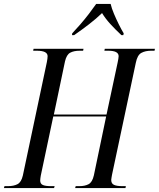

<svg xmlns="http://www.w3.org/2000/svg" viewBox="-46 -964 814 984"><path d="M-26 0 -23 -10H-5Q24 -10 43.5 -20Q63 -30 71 -64L194 -645Q196 -655 197 -663Q198 -671 198 -676Q198 -704 143 -704H124L126 -714H382L380 -704H362Q333 -704 314 -694Q295 -684 287 -649L230 -377H500L557 -644Q559 -655 560.5 -662.5Q562 -670 562 -676Q562 -704 509 -704H489L491 -714H748L746 -704H728Q699 -704 678.5 -693Q658 -682 650 -642L528 -68Q527 -60 525.5 -53.5Q524 -47 524 -42Q524 -23 538.5 -16.5Q553 -10 580 -10H599L597 0H339L342 -10H361Q389 -10 408 -20Q427 -30 435 -65L498 -367H227L163 -64Q162 -58 161 -51Q160 -44 160 -39Q160 -22 173.5 -16Q187 -10 214 -10H234L231 0ZM324 -793Q343 -813 366 -839.5Q389 -866 410 -893.5Q431 -921 447 -944H521Q526 -922 538 -893.5Q550 -865 563.5 -838Q577 -811 588 -793L586 -784H576Q544 -814 519 -841.5Q494 -869 477 -897Q447 -868 410 -839.5Q373 -811 334 -784H323Z"/></svg>

Font: Noto Serif Display Condensed
Style: Italic
Weight: 400
Width: 3
Italic angle: -12°
Designer: Monotype Design Team
Foundry: Monotype Imaging Inc.
Version: Version 2.009